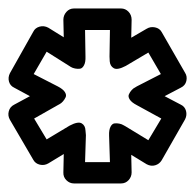

<svg xmlns="http://www.w3.org/2000/svg" viewBox="-30 -763 457 449"><path d="M-6.8 -482.9Q-12.2 -492.2 -9.5 -502.7Q-6.8 -513.2 2.9 -518.1L40 -538.1L2.9 -558.1Q-6.3 -562.5 -9 -572.3Q-11.7 -582 -6.8 -591.8L47.9 -689Q52.2 -697.8 62.5 -700.7Q72.8 -703.6 83 -698.2L119.1 -675.8L118.2 -716.8Q118.2 -727.1 125.2 -735.1Q132.3 -743.2 143.1 -743.2H252.9Q263.2 -743.2 270.5 -735.6Q277.8 -728 277.8 -716.8L276.9 -674.8L313 -695.8Q321.8 -701.2 332.5 -699Q343.3 -696.8 348.1 -688L402.8 -592.8Q408.2 -584.5 405.8 -573.7Q403.3 -563 393.1 -558.1L355 -538.1L393.1 -518.1Q402.3 -513.7 405 -503.7Q407.7 -493.7 402.8 -483.9L348.1 -388.2Q342.8 -379.4 333 -376.5Q323.2 -373.5 313 -378.9L276.9 -400.9L277.8 -359.9Q277.8 -349.6 270.8 -341.8Q263.7 -334 252.9 -334H143.1Q132.8 -334 125.2 -341.6Q117.7 -349.1 118.2 -359.9L119.1 -402.8L83 -380.9Q73.7 -375.5 63.2 -377.9Q52.7 -380.4 47.9 -389.2ZM48.8 -589.8 105 -561Q117.2 -554.7 121.6 -547.9Q126 -541 123.5 -535.6Q121.1 -530.3 117.2 -525.9Q113.3 -521.5 109.4 -519.5L105 -517.1L49.8 -485.8L79.1 -437L132.8 -469.2Q152.3 -479.5 160.9 -474.6Q169.4 -469.7 169.9 -458L170.9 -446.8L168.9 -383.8H227.1L225.1 -445.8Q224.6 -459 228.3 -466.3Q231.9 -473.6 237.5 -474.4Q243.2 -475.1 249 -473.9Q254.9 -472.7 258.8 -470.2L263.2 -467.8L316.9 -435.1L347.2 -485.8L290 -517.1Q277.8 -523.4 273.4 -530.3Q269 -537.1 271.5 -542.5Q273.9 -547.9 277.8 -552.2Q281.7 -556.6 286.1 -558.6L290 -561L346.2 -589.8L316.9 -640.1L264.2 -608.9Q244.6 -598.6 236.1 -603.5Q227.5 -608.4 226.6 -619.6L226.1 -630.9L227.1 -692.9H168.9L169.9 -630.9Q170.4 -617.7 166.5 -610.4Q162.6 -603 157 -602.3Q151.4 -601.6 145.5 -602.8Q139.6 -604 135.7 -606.4L131.8 -608.9L79.1 -642.1Z"/></svg>

Font: Trueno Black Outline
Style: Regular
Weight: 900
Width: 6
Designer: Julieta Ulanovsky
Foundry: Julieta Ulanovsky
Version: Version 3.001b | FøM Fix